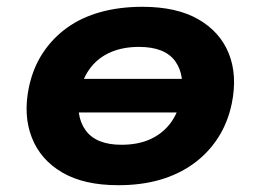

<svg xmlns="http://www.w3.org/2000/svg" viewBox="-20 -534 767 565"><path d="M328 11Q227 11 163 -26.5Q99 -64 73.5 -129.5Q48 -195 65 -277Q77 -334 106 -378Q135 -422 177.5 -452.5Q220 -483 276 -498.5Q332 -514 399 -514Q500 -514 564 -477Q628 -440 653.5 -376Q679 -312 662 -229Q650 -172 621 -127.5Q592 -83 549 -52Q506 -21 451 -5Q396 11 328 11ZM337 -108Q386 -108 421.5 -124Q457 -140 480 -169.5Q503 -199 512 -241Q526 -312 495.5 -354Q465 -396 389 -396Q342 -396 306 -380.5Q270 -365 247 -335.5Q224 -306 215 -265Q201 -193 232 -150.5Q263 -108 337 -108ZM169 -203 184 -302H558L542 -203Z"/></svg>

Font: Nunito Sans 7pt SemiExpanded ExtraBold
Style: Italic
Weight: 800
Width: 6
Italic angle: -9°
Designer: Vernon Adams
Foundry: Vernon Adams
Version: Version 3.101;gftools[0.9.27]